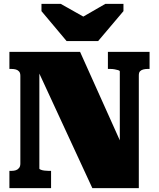

<svg xmlns="http://www.w3.org/2000/svg" viewBox="-20 -980 828 1000"><path d="M327 -766H491L623 -922V-960H529L366 -866H463L296 -960H196V-922ZM29 0V-90H39Q53 -90 63 -93.5Q73 -97 79.5 -105.5Q86 -114 86 -128V-585Q86 -600 79.5 -607.5Q73 -615 63 -618Q53 -621 39 -621H29V-710H397L631 -189L604 -203V-608Q604 -612 596 -614.5Q588 -617 577 -619Q566 -621 554 -621H542V-710H759V-621H749Q736 -621 725.5 -618Q715 -615 709 -608.5Q703 -602 703 -587V0H461L152 -668L185 -652V-102Q185 -99 192.5 -96Q200 -93 211.5 -91.5Q223 -90 234 -90H246V0Z"/></svg>

Font: Roboto Serif Black
Style: Regular
Weight: 900
Designer: Greg Gazdowicz
Foundry: Commercial Type
Version: Version 1.008